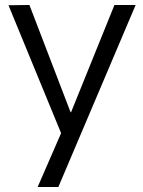

<svg xmlns="http://www.w3.org/2000/svg" viewBox="-20 -540 573 770"><path d="M131 210 225 -6 14 -519 98 -520 263 -90H265L439 -520H524L214 210Z"/></svg>

Font: M PLUS 1
Style: Regular
Weight: 400
Designer: Coji Morishita
Foundry: UNDERFOREST DESIGN
Version: Version 1.001